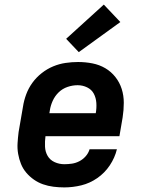

<svg xmlns="http://www.w3.org/2000/svg" viewBox="-20 -808 640 836"><path d="M260 8Q236 8 212.5 5Q189 2 167.5 -5.5Q146 -13 127.5 -26Q109 -39 94.5 -56Q80 -73 71.5 -94Q63 -115 59 -138Q55 -161 56.5 -185Q58 -209 61 -233L80 -343Q84 -370 94 -397Q104 -424 121 -447.5Q138 -471 161.5 -489.5Q185 -508 211.5 -519Q238 -530 265.5 -534Q293 -538 320 -538Q352 -538 382.5 -532Q413 -526 438.5 -511Q464 -496 482.5 -472.5Q501 -449 510 -420.5Q519 -392 519 -360.5Q519 -329 514 -297L500 -215H178Q175 -192 176 -169.5Q177 -147 187.5 -129Q198 -111 218 -102Q238 -93 260 -93Q277 -93 293.5 -95.5Q310 -98 325.5 -106Q341 -114 353 -127.5Q365 -141 370 -158H489Q480 -121 458 -88Q436 -55 403.5 -32.5Q371 -10 334 -1Q297 8 260 8ZM195 -315H397Q401 -338 399.5 -360Q398 -382 388.5 -400Q379 -418 359.5 -427.5Q340 -437 318 -437Q296 -437 274 -429.5Q252 -422 235.5 -406Q219 -390 209.5 -369Q200 -348 197 -327ZM323 -581 268 -639 432 -788 504 -712Z"/></svg>

Font: Iosevka Slab Extended Oblique
Style: Bold
Weight: 700
Width: 7
Italic angle: -9°
Monospace: yes
Designer: Belleve Invis
Foundry: Belleve Invis
Version: Version 11.1.1; ttfautohint (v1.8.3)